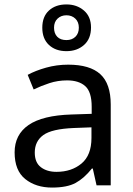

<svg xmlns="http://www.w3.org/2000/svg" viewBox="-20 -837 601 867"><path d="M288 -545Q386 -545 433 -502Q480 -459 480 -365V0H416L399 -76H395Q360 -32 321.5 -11Q283 10 215 10Q142 10 94 -28.5Q46 -67 46 -149Q46 -229 109 -272.5Q172 -316 303 -320L394 -323V-355Q394 -422 365 -448Q336 -474 283 -474Q241 -474 203 -461.5Q165 -449 132 -433L105 -499Q140 -518 188 -531.5Q236 -545 288 -545ZM314 -259Q214 -255 175.5 -227Q137 -199 137 -148Q137 -103 164.5 -82Q192 -61 235 -61Q303 -61 348 -98.5Q393 -136 393 -214V-262ZM280 -606Q231 -606 201 -634Q171 -662 171 -712Q171 -762 201 -789.5Q231 -817 280 -817Q327 -817 359 -789.5Q391 -762 391 -713Q391 -662 359.5 -634Q328 -606 280 -606ZM280 -656Q305 -656 320.5 -671Q336 -686 336 -712Q336 -738 320 -753Q304 -768 280 -768Q256 -768 240 -753Q224 -738 224 -712Q224 -686 238.5 -671Q253 -656 280 -656Z"/></svg>

Font: Noto Sans Tagbanwa
Style: Regular
Weight: 400
Designer: Monotype Design Team
Foundry: Monotype Imaging Inc.
Version: Version 2.001; ttfautohint (v1.8.4.7-5d5b)